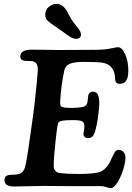

<svg xmlns="http://www.w3.org/2000/svg" viewBox="-20 -965 688 1000"><path d="M298.3 -806.2Q286.1 -815.4 262.7 -831.1Q239.3 -846.7 229.5 -855.5Q214.8 -869.1 215.8 -890.6Q216.3 -914.1 234.4 -929.4Q252.4 -944.8 275.9 -944.8Q302.2 -944.8 324.2 -914.6Q329.6 -907.2 340.1 -885.5Q350.6 -863.8 363.3 -847.7Q366.7 -843.3 373 -835.4Q379.4 -827.6 382.1 -824.2Q384.8 -820.8 388.9 -815.2Q393.1 -809.6 394.8 -806.4Q396.5 -803.2 398.7 -798.8Q400.9 -794.4 401.4 -791Q401.9 -787.6 401.9 -783.7Q401.4 -773.9 394.8 -768.3Q388.2 -762.7 377.4 -762.7Q363.3 -762.7 348.1 -771.5Q333 -780.3 298.3 -806.2ZM207 3.4Q185.5 3.4 129.2 4.9Q72.8 6.3 51.8 6.3Q28.8 6.3 15.9 -2Q2.9 -10.3 2.9 -26.4Q2.9 -47.9 22.5 -52.7Q29.8 -54.7 44.9 -54.9Q60.1 -55.2 66.9 -56.6Q93.8 -59.1 105.5 -81.1Q114.7 -99.6 127.4 -187.5Q152.8 -363.3 158.7 -412.6Q176.8 -573.2 176.8 -606Q176.8 -642.1 147 -646.5Q140.6 -647.5 125.5 -647.5Q110.4 -647.5 105.5 -648.9Q95.7 -650.9 90.8 -655.8Q85.9 -660.6 85.9 -671.4Q85.9 -706.5 147.9 -706.5Q163.1 -706.5 213.1 -705.6Q263.2 -704.6 290.5 -704.6Q321.8 -704.6 387 -705.1Q452.1 -705.6 478 -705.6Q522.5 -705.6 555.7 -712.4Q588.9 -719.2 594.2 -719.2Q615.7 -719.2 632.1 -682.1Q648.4 -645 648.4 -596.7Q648.4 -528.3 604.5 -528.3Q585.9 -528.3 581.5 -542.5Q580.6 -545.9 580.1 -550.3Q579.6 -554.7 579.1 -561.8Q578.6 -568.8 577.6 -574.2Q574.2 -601.1 556.9 -617.9Q539.6 -634.8 511.2 -638.7Q483.9 -642.6 413.1 -642.6Q366.7 -642.6 343.3 -632.6Q319.8 -622.6 314.5 -596.7Q298.8 -522.9 293.5 -439.5Q292.5 -423.8 294.7 -417Q296.9 -410.2 305.2 -407.2Q318.4 -402.3 364.3 -403.3Q405.8 -404.3 420.9 -411.6Q436 -418.9 437 -444.3Q438 -459.5 439.5 -467Q440.9 -474.6 447 -481.2Q453.1 -487.8 464.8 -487.8Q497.1 -487.8 497.1 -429.7Q497.1 -399.9 489.3 -346.2Q479 -285.2 469.5 -265.4Q460 -245.6 438.5 -245.6Q428.2 -245.6 421.6 -251.7Q415 -257.8 414.6 -267.6Q414.6 -272.9 417.2 -286.6Q419.9 -300.3 419.4 -308.1Q419.4 -327.1 407.2 -333.3Q395 -339.4 362.3 -339.4Q323.7 -339.4 307.6 -336.9Q291.5 -334.5 286.4 -328.9Q281.2 -323.2 279.3 -309.1Q272.9 -267.1 269 -226.6Q259.8 -145.5 259.8 -99.6Q259.8 -85 268.3 -75.4Q276.9 -65.9 287.1 -64.5Q322.3 -59.1 393.1 -59.1Q460.9 -59.1 492.7 -67.4Q531.2 -77.6 554.2 -124.5Q557.1 -130.9 562.7 -143.1Q568.4 -155.3 571 -160.4Q573.7 -165.5 578.1 -172.4Q582.5 -179.2 586.9 -181.9Q591.3 -184.6 597.2 -184.6Q613.3 -184.6 623.3 -173.3Q633.3 -162.1 633.3 -144Q633.3 -119.1 621.6 -81.5Q609.9 -43.9 591.3 -14.4Q572.8 15.1 557.1 15.1Q549.3 15.1 534.7 9.8Q520 4.4 504.4 4.4H337.4Q315.4 4.4 271.7 3.9Q228 3.4 207 3.4Z"/></svg>

Font: Cooper* SemiBold
Style: Italic
Weight: 600
Italic angle: -7°
Designer: Owen Earl
Foundry: indestructible type*
Version: Version 0.001